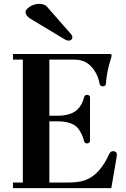

<svg xmlns="http://www.w3.org/2000/svg" viewBox="-20 -972 651 992"><path d="M112 -911C112 -894 125 -882 141 -873L312 -770C319 -766 328 -762 335 -762C346 -762 354 -770 354 -779C354 -787 349 -793 345 -798L223 -937C214 -948 198 -952 182 -952C143 -952 112 -924 112 -911ZM47 0H555L578 -133C581 -153 584 -167 584 -174C584 -183 576 -191 566 -191C553 -191 548 -185 543 -174C528 -141 513 -116 491 -91C444 -38 395 -29 330 -29H235V-345H279C320 -345 362 -336 384 -308C398 -290 410 -264 414 -244C416 -236 421 -231 429 -231C439 -231 445 -237 445 -245V-469C445 -477 440 -482 429 -482C421 -482 416 -477 414 -469C409 -445 397 -424 382 -408C361 -385 320 -374 279 -374H235V-664H364C411 -664 442 -645 466 -610C481 -589 491 -563 495 -537C496 -530 505 -526 511 -526C519 -526 527 -531 527 -537C530 -582 539 -626 553 -669C554 -673 557 -683 557 -687C557 -691 553 -693 545 -693H47V-664H98V-29H47Z"/></svg>

Font: Monomakh Unicode
Style: Regular
Weight: 400
Version: Version 1.2